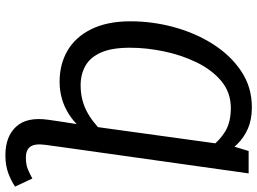

<svg xmlns="http://www.w3.org/2000/svg" viewBox="-141 -600 954 712"><g transform="rotate(90 336.0 -244.0)"><path d="M283 12Q218 12 167.5 -17.5Q117 -47 88 -106Q59 -165 59 -251Q59 -332 80.5 -411.5Q102 -491 143.5 -556.5Q185 -622 244 -661.5Q303 -701 378 -701Q423 -701 456.5 -686.5Q490 -672 515 -646.5Q540 -621 557 -589L528 -546Q500 -583 466 -603Q432 -623 381 -623Q323 -623 281 -588Q239 -553 211.5 -496.5Q184 -440 170.5 -375Q157 -310 157 -249Q157 -181 175 -141Q193 -101 224.5 -83.5Q256 -66 296 -66Q347 -66 388.5 -86.5Q430 -107 471 -149L495 -124Q458 -57 403.5 -22.5Q349 12 283 12ZM526 0H432L443 -69L519 -620L540 -689H623ZM556 213Q486 213 449.5 173Q413 133 424 55L432 0H526L517 66Q512 104 524 120.5Q536 137 564 137Q590 137 607 130Q624 123 642 113L672 177Q652 191 623 202Q594 213 556 213Z"/></g></svg>

Font: Fira Sans Variable
Style: Italic
Weight: 397
Italic angle: -8°
Designer: Carrois Corporate & Edenspiekermann AG
Foundry: Carrois Corporate GbR & Edenspiekermann AG
Version: Version 4.202